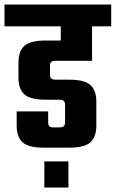

<svg xmlns="http://www.w3.org/2000/svg" viewBox="-40 -656 514 853"><path d="M-20 -636H454V-539H-20ZM230 -593H369V-386H207Q194 -386 188 -381Q182 -376 182 -363V-326Q182 -312 188 -307Q194 -302 207 -302H267Q336 -302 362 -278Q388 -254 388 -204V-99Q388 -48 362 -24Q336 0 267 0H156Q86 0 60 -24Q34 -48 34 -99V-161H174V-113Q174 -100 179 -95Q184 -90 195 -90H223Q237 -90 243 -95Q249 -100 249 -113V-189Q249 -203 243 -208Q237 -213 223 -213H164Q94 -213 68 -237Q42 -261 42 -311V-377Q42 -428 68 -452Q94 -476 164 -476H230ZM157 61H264V177H157Z"/></svg>

Font: Teko Light SemiBold
Style: Regular
Weight: 600
Version: Version 2.000;gftools[0.9.28.dev9+g7d2139d.d20230707]